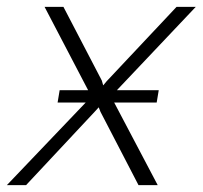

<svg xmlns="http://www.w3.org/2000/svg" viewBox="-66 -540 591 560"><path d="M102 -241 108 -277H191L64 -520H119L231 -305L235 -291L245 -303L449 -520H505L275 -277H397L391 -241H267L394 0H338L227 -214L222 -227L211 -215L10 0H-46L184 -241Z"/></svg>

Font: Raleway Light
Style: Italic
Weight: 300
Italic angle: -12°
Designer: Matt McInerney, Pablo Impallari, Rodrigo Fuenzalida
Foundry: Matt McInerney, Pablo Impallari, Rodrigo Fuenzalida
Version: Version 4.026